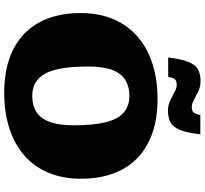

<svg xmlns="http://www.w3.org/2000/svg" viewBox="-50 -906 972 911"><g transform="rotate(90 435.5 -451.0)"><path d="M451 -713Q541.5 -713 611.8 -688.5Q682 -664 730.2 -617.5Q778.5 -571 803.5 -503.5Q828.5 -436 828.5 -350Q828.5 -263.5 800.2 -195.8Q772 -128 718.5 -81.2Q665 -34.5 589.5 -10Q514 14.5 420 14.5Q329.5 14.5 259.2 -9.8Q189 -34 140.8 -80.5Q92.5 -127 67.5 -194.5Q42.5 -262 42.5 -348.5Q42.5 -434.5 71 -502.2Q99.5 -570 153 -617Q206.5 -664 281.8 -688.5Q357 -713 451 -713ZM436.5 -118.5Q480 -118.5 511 -137.8Q542 -157 558.5 -200.2Q575 -243.5 575 -315.5Q575 -408.5 560.5 -466.8Q546 -525 515 -552.2Q484 -579.5 435 -579.5Q391.5 -579.5 360.2 -560.2Q329 -541 312.5 -498Q296 -455 296 -383Q296 -290 310.5 -231.8Q325 -173.5 356.2 -146Q387.5 -118.5 436.5 -118.5ZM617.5 -916Q610.5 -852.5 597 -819.5Q583.5 -786.5 561.2 -774.5Q539 -762.5 506 -762.5Q485 -762.5 468.2 -768.8Q451.5 -775 437 -783.2Q422.5 -791.5 409.2 -797.8Q396 -804 382.5 -804Q371 -804 363.8 -800.5Q356.5 -797 352.2 -788.5Q348 -780 345 -763.5H253.5Q261 -827 274.5 -860Q288 -893 310 -905Q332 -917 365 -917Q386 -917 403 -910.8Q420 -904.5 434.2 -896.2Q448.5 -888 461.8 -881.8Q475 -875.5 488.5 -875.5Q500.5 -875.5 507.5 -879Q514.5 -882.5 519 -891.2Q523.5 -900 526 -916Z"/></g></svg>

Font: Newsreader 9pt ExtraBold
Style: Regular
Weight: 800
Designer: Hugues Gentile
Foundry: Production Type
Version: Version 1.003